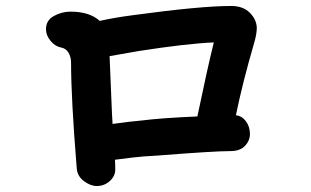

<svg xmlns="http://www.w3.org/2000/svg" viewBox="-20 -658 1040 643"><path d="M832 -517Q793 -384 770 -272Q790 -270 803.5 -252Q817 -234 817 -209Q817 -187 800.5 -169.5Q784 -152 752 -152Q698 -152 507 -137L460 -134Q433 -132 365 -123Q366 -109 366 -90Q366 -68 347.5 -51.5Q329 -35 304 -35Q283 -35 261 -51.5Q239 -68 237 -94Q218 -329 218 -447Q218 -467 209.5 -481.5Q201 -496 184 -499Q164 -503 149 -521.5Q134 -540 134 -560Q134 -590 160.5 -604.5Q187 -619 216 -619Q280 -619 314 -588Q363 -599 424 -607Q651 -638 754 -638Q794 -638 816.5 -615.5Q839 -593 840 -565Q840 -546 832 -517ZM641 -268Q673 -422 696 -516Q604 -512 444 -487L347 -470Q348 -436 351 -373.5Q354 -311 355 -278L357 -243Q423 -252 450 -254Q521 -263 641 -268Z"/></svg>

Font: Tsukimi Rounded
Style: Bold
Weight: 700
Designer: Takashi Funayama
Foundry: Takashi Funayama
Version: Version 1.032; ttfautohint (v1.8.3)